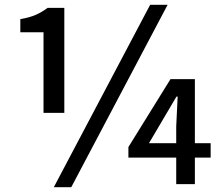

<svg xmlns="http://www.w3.org/2000/svg" viewBox="-20 -748 928 803"><path d="M162 -613V-276H249V-715H179C146 -691 118 -677 65 -668V-613ZM205 35H278L681 -728H608ZM517 -89H717V22H795V-89H861V-149H795V-417H693L517 -133ZM603 -149 718 -344H723L717 -219V-149Z"/></svg>

Font: コーポレート・ロゴ ver3 Medium
Style: Regular
Weight: 500
Designer: [KANA_main] LOGOTYPE.JP [Source Han Sans] Ryoko NISHIZUKA 西塚涼子 (kana, bopomofo & ideographs); Paul D. Hunt (Latin, Greek
Version: Version 12.001;FEAKit 1.0